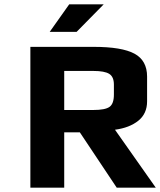

<svg xmlns="http://www.w3.org/2000/svg" viewBox="-20 -865 738 885"><path d="M299 -845H458L333 -718H209ZM120 -649H412Q542 -649 600 -617.5Q658 -586 658 -512V-398Q658 -341 617.5 -308.5Q577 -276 510 -267L698 0H518L348 -255H276V0H120ZM410 -358Q465 -358 485 -372.5Q505 -387 505 -429V-475Q505 -511 483.5 -524.5Q462 -538 410 -538H276V-358Z"/></svg>

Font: Play
Style: Bold
Weight: 700
Designer: Jonas Hecksher (Cyrillic expansion: Cyreal)
Foundry: Jonas Hecksher, Playtype, e-types AS
Version: Version 2.101; ttfautohint (v1.5.65-e2d9)